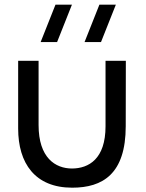

<svg xmlns="http://www.w3.org/2000/svg" viewBox="-20 -808 644 846"><path d="M298 19C432 19 534 -41 534 -252L534.5 -540H445V-251.5C445 -107.5 371 -66 297.5 -65.5C223.5 -65.5 150 -113 150 -257V-540H60V-241.5C60 -89 134 19 298 19ZM159 -622.5H231.5L297 -787.5H224.5ZM352.5 -622.5H425L490.5 -787.5H418Z"/></svg>

Font: Eudonet Medium
Style: Regular
Weight: 500
Designer: Mikhail Sharanda
Foundry: Mikhail Sharanda
Version: Version 4.503;Glyphs 3.1.2 (3151)